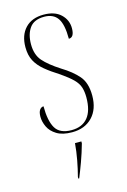

<svg xmlns="http://www.w3.org/2000/svg" viewBox="-117 -597 577 874"><g transform="rotate(-15 171.0 -160.0)"><path d="M168 10Q123 10 96 -6.5Q69 -23 57.5 -47.5Q46 -72 46 -95Q46 -117 53.5 -127.5Q61 -138 72 -138Q72 -69 92.5 -34.5Q113 0 168 0Q218 0 244.5 -32Q271 -64 271 -127Q271 -154 264.5 -174.5Q258 -195 239 -214Q220 -233 184 -258Q144 -283 117 -305.5Q90 -328 76 -354.5Q62 -381 62 -419Q62 -475 93 -508Q124 -541 180 -541Q232 -541 260.5 -514Q289 -487 289 -448Q289 -405 263 -405Q263 -473 243 -502Q223 -531 180 -531Q132 -531 111 -501.5Q90 -472 90 -425Q90 -376 115.5 -346.5Q141 -317 194 -283Q242 -254 270.5 -221Q299 -188 299 -128Q299 -64 263.5 -27Q228 10 168 10ZM140 213Q149 179 156.5 139Q164 99 167 61H197V70Q185 113 170.5 152.5Q156 192 144 221H140Z"/></g></svg>

Font: Noto Serif Display Condensed Thin
Style: Regular
Weight: 100
Width: 3
Designer: Monotype Design Team
Foundry: Monotype Imaging Inc.
Version: Version 2.009